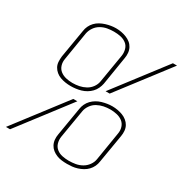

<svg xmlns="http://www.w3.org/2000/svg" viewBox="-181 -878 971 1018"><g transform="rotate(30 304.5 -368.5)"><path d="M181 -359Q165 -359 148.5 -361.5Q132 -364 117 -369.5Q102 -375 90 -385Q78 -395 70.5 -408.5Q63 -422 62 -438.5Q61 -455 63 -472L92 -644Q94 -660 101 -675Q108 -690 119.5 -702Q131 -714 145.5 -722Q160 -730 176 -735Q192 -740 207.5 -742.5Q223 -745 238 -745Q255 -745 271 -742Q287 -739 302 -733Q317 -727 329 -717.5Q341 -708 348.5 -694Q356 -680 357.5 -663.5Q359 -647 356 -631L328 -458Q325 -443 318 -428Q311 -413 299.5 -401Q288 -389 273.5 -380.5Q259 -372 243.5 -367.5Q228 -363 212 -361Q196 -359 181 -359ZM356 -428 591 -735H616L381 -428ZM181 -378Q181 -378 181 -378Q181 -378 182 -378Q202 -378 222 -382Q242 -386 260.5 -396Q279 -406 291.5 -423.5Q304 -441 307 -461L336 -634Q339 -654 333.5 -673.5Q328 -693 312.5 -704.5Q297 -716 277.5 -720Q258 -724 237 -724Q217 -724 197 -720.5Q177 -717 158.5 -706.5Q140 -696 128 -678.5Q116 -661 112 -641L84 -469Q80 -448 86 -429Q92 -410 107 -398.5Q122 -387 141.5 -382.5Q161 -378 181 -378ZM371 8Q354 8 337.5 6Q321 4 306.5 -2Q292 -8 280 -17.5Q268 -27 260.5 -41Q253 -55 251.5 -71.5Q250 -88 253 -104L282 -277Q284 -292 291 -307Q298 -322 309.5 -334Q321 -346 335.5 -354.5Q350 -363 365.5 -367.5Q381 -372 396.5 -374.5Q412 -377 428 -377Q444 -377 460.5 -374Q477 -371 491.5 -365.5Q506 -360 518.5 -350Q531 -340 538.5 -326.5Q546 -313 547.5 -296.5Q549 -280 546 -263L517 -91Q515 -75 508 -60Q501 -45 489.5 -33Q478 -21 463.5 -13Q449 -5 433 0Q417 5 401.5 6.5Q386 8 371 8ZM371 -11Q371 -11 371 -11Q371 -11 371 -11Q391 -11 411.5 -14.5Q432 -18 450.5 -28.5Q469 -39 481.5 -56.5Q494 -74 497 -94L525 -266Q529 -287 523 -306Q517 -325 502 -336.5Q487 -348 467 -352.5Q447 -357 427 -357Q407 -357 387 -353Q367 -349 348.5 -339Q330 -329 317.5 -311Q305 -293 302 -274L273 -101Q270 -81 275.5 -62Q281 -43 296 -31Q311 -19 331 -15Q351 -11 371 -11ZM-7 0 228 -307H253L18 0Z"/></g></svg>

Font: Iosevka Curly ThExObl
Style: Regular
Weight: 100
Width: 7
Italic angle: -9°
Monospace: yes
Designer: Belleve Invis
Foundry: Belleve Invis
Version: Version 11.1.0; ttfautohint (v1.8.3)